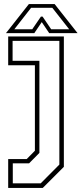

<svg xmlns="http://www.w3.org/2000/svg" viewBox="-20 -718 408 938"><path d="M20 200V59H110.5L150.5 18.5V-399H20V-540H292V97L189 200ZM42.5 177.5H179L270 86V-518.5H41.5V-421H172.5V29L122 80H42.5ZM121 -698H247L359 -556H220.5L184 -610L147.5 -556H9ZM132 -680 50 -575H137.5L180 -637H188L230 -575H318L235.5 -680Z"/></svg>

Font: Tourney Expanded ExtraLight
Style: Regular
Weight: 200
Width: 7
Designer: Tyler Finck
Foundry: Etcetera Type Co
Version: Version 1.010; ttfautohint (v1.8.3)